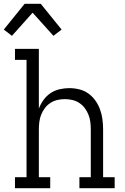

<svg xmlns="http://www.w3.org/2000/svg" viewBox="-42 -993 662 1013"><path d="M21 -804 -22 -837 88 -973H173L283 -837L240 -804L130 -926ZM37 0V-58H98V-677H37V-735H163V-420Q172 -444 187.5 -465.5Q203 -487 224.5 -501.5Q246 -516 272 -522Q298 -528 323 -528Q350 -528 376.5 -521.5Q403 -515 424.5 -499.5Q446 -484 461.5 -462Q477 -440 486 -415Q495 -390 498.5 -363.5Q502 -337 502 -310V-58H563V0H377V-58H437V-310Q437 -330 434.5 -350Q432 -370 424.5 -388.5Q417 -407 405 -423Q393 -439 376 -450Q359 -461 339.5 -465.5Q320 -470 300 -470Q280 -470 260.5 -465.5Q241 -461 224 -450Q207 -439 195 -423Q183 -407 175.5 -388.5Q168 -370 165.5 -350Q163 -330 163 -310V-58H223V0Z"/></svg>

Font: Iosevka Etoile Light
Style: Regular
Weight: 300
Designer: Belleve Invis
Foundry: Belleve Invis
Version: Version 25.0.1; ttfautohint (v1.8.4)